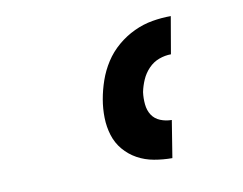

<svg xmlns="http://www.w3.org/2000/svg" viewBox="-49 -844 599 474"><g transform="rotate(-10 250.0 -607.0)"><path d="M348 -434Q325 -434 302.5 -438Q280 -442 261 -452.5Q242 -463 228 -479.5Q214 -496 207.5 -517Q201 -538 200.5 -561Q200 -584 204 -607Q208 -630 216 -653Q224 -676 237.5 -697Q251 -718 270.5 -734.5Q290 -751 312.5 -761.5Q335 -772 358.5 -776Q382 -780 405 -780L389 -687Q374 -687 359 -681.5Q344 -676 332.5 -664Q321 -652 314.5 -637Q308 -622 305 -607Q303 -592 304.5 -576.5Q306 -561 313.5 -549.5Q321 -538 334.5 -532.5Q348 -527 363 -527Z"/></g></svg>

Font: Iosevka Term Curly Heavy
Style: Italic
Weight: 900
Italic angle: -9°
Designer: Belleve Invis
Foundry: Belleve Invis
Version: Version 32.3.0